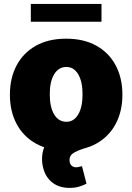

<svg xmlns="http://www.w3.org/2000/svg" viewBox="-20 -747 665 965"><path d="M312.5 9.9Q223.7 9.9 160.5 -25.4Q97.3 -60.7 63.6 -124.1Q29.8 -187.5 29.8 -271.3Q29.8 -355.1 63.6 -418.5Q97.3 -481.9 160.5 -517.2Q223.7 -552.6 312.5 -552.6Q401.3 -552.6 464.5 -517.2Q527.7 -481.9 561.4 -418.5Q595.2 -355.1 595.2 -271.3Q595.2 -187.5 561.4 -124.1Q527.7 -60.7 464.5 -25.4Q401.3 9.9 312.5 9.9ZM313.9 -134.9Q351.2 -134.9 373 -171.7Q394.9 -208.5 394.9 -272.7Q394.9 -337 373 -373.8Q351.2 -410.5 313.9 -410.5Q274.5 -410.5 252.3 -373.8Q230.1 -337 230.1 -272.7Q230.1 -208.5 252.3 -171.7Q274.5 -134.9 313.9 -134.9ZM329.5 197.4Q280.2 197.4 246.3 172.9Q212.4 148.4 198.9 103.7Q189.6 73.2 191.6 41.5Q193.5 9.9 205.8 -14.6Q218 -39.1 238.6 -48.3L400.6 0Q366.1 10.7 347.7 23.1Q329.2 35.5 329.5 56.8Q329.2 74.9 338.6 84.3Q348 93.8 362.2 93.8Q371.4 93.8 378.4 91.4Q385.3 89.1 392 88.1L414.8 176.1Q400.6 183.6 379.3 190.5Q358 197.4 329.5 197.4ZM490.1 -727.3V-637.8H134.9V-727.3Z"/></svg>

Font: Inter UI Black
Style: Regular
Weight: 900
Designer: Rasmus Andersson
Foundry: rsms
Version: 3.2;8d6f07862